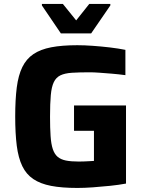

<svg xmlns="http://www.w3.org/2000/svg" viewBox="-20 -919 707 947"><path d="M361.5 8Q285.2 8 232.1 -2.2Q179.1 -12.4 144.2 -35.9Q109.3 -59.4 89.9 -99.7Q70.5 -139.9 62.7 -200.2Q55 -260.4 55 -344Q55 -427.6 62.7 -487.8Q70.5 -548.1 90.2 -588.3Q109.9 -628.6 144.8 -652.1Q179.6 -675.6 232.7 -685.8Q285.8 -696 361.5 -696Q396.3 -696 437.9 -693Q479.6 -690 521.5 -685.1Q563.4 -680.1 598.5 -673.1V-548.3Q565.3 -552.8 531.6 -555.6Q498 -558.4 469.7 -560.4Q441.5 -562.4 423.5 -562.4Q370.3 -562.4 334.9 -560.1Q299.5 -557.8 278 -547.4Q256.5 -537 245.4 -513.8Q234.2 -490.6 230.5 -449.4Q226.8 -408.2 226.8 -344Q226.8 -286.9 229.5 -247.8Q232.1 -208.6 240.4 -183.7Q248.8 -158.7 264.4 -145.5Q280 -132.3 305.4 -127.2Q330.8 -122.2 368.1 -122.2Q380.1 -122.2 393.8 -122.7Q407.6 -123.2 420.9 -124Q434.1 -124.9 443.4 -125.4V-273.8H345.1V-398.7H601.5V-13.6Q566.2 -7 523.3 -2.5Q480.3 2 438.2 5Q396.1 8 361.5 8ZM280.2 -754.3 186.7 -892.1V-899.5H290.2L355.7 -818.4L420.2 -899.5H524.2V-892.1L429.6 -754.3Z"/></svg>

Font: Saira Thin
Style: Regular
Weight: 100
Designer: Hector Gatti with collaboration of the Omnibus-Type team
Foundry: Omnibus-Type
Version: Version 1.101